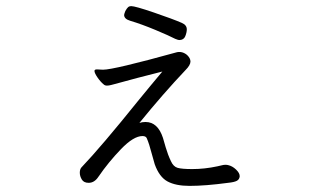

<svg xmlns="http://www.w3.org/2000/svg" viewBox="-20 -562 1040 628"><path d="M553 -435Q534 -445 488.5 -464Q443 -483 406 -494Q386 -500 386 -513Q386 -516 390 -526Q395 -535 399 -538.5Q403 -542 409 -542Q422 -542 483.5 -521Q545 -500 575 -487Q591 -480 591 -466Q591 -456 586 -443.5Q581 -431 566 -431Q563 -431 553 -435ZM726 36Q652 46 600 46Q555 46 528 31.5Q501 17 486 -25L477 -57Q468 -92 460 -110Q457 -117 446 -117Q417 -117 376 -74.5Q335 -32 302 16Q289 36 270 36Q254 36 247.5 25Q241 14 241 3Q241 -8 246 -14Q311 -82 434 -235Q451 -256 471 -280Q491 -304 511 -328L429 -307Q427 -306 355 -287Q351 -286 343.5 -284Q336 -282 330 -282Q323 -282 319 -286Q309 -294 299 -308.5Q289 -323 289 -330Q289 -335 297 -335L317 -334Q352 -334 558 -391Q561 -392 567 -392Q576 -392 585 -387Q594 -382 600 -372Q603 -366 603 -361Q603 -349 587 -333Q514 -256 436 -160Q445 -163 456 -163Q496 -163 513 -111Q515 -104 522 -80Q529 -56 539 -35Q547 -17 561 -13Q575 -9 609 -9Q649 -9 691 -18Q697 -19 704 -21Q711 -23 717 -23Q723 -23 726 -22Q740 -19 752 -7.5Q764 4 764 14V15Q763 25 754.5 29.5Q746 34 726 36Z"/></svg>

Font: Iansui
Style: Regular
Weight: 400
Designer: But Ko / Fontworks Inc.
Foundry: zi-hi.com / Fontworks Inc.
Version: Version 1.002